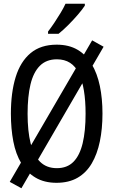

<svg xmlns="http://www.w3.org/2000/svg" viewBox="-20 -964 603 1023"><path d="M94 39 32 5 471 -749 532 -715ZM281 10Q216 10 169.5 -17.5Q123 -45 93.5 -94Q64 -143 51 -210.5Q38 -278 38 -358Q38 -471 63.5 -553.5Q89 -636 143 -681Q197 -726 282 -726Q347 -726 393 -699Q439 -672 468.5 -622.5Q498 -573 512 -506Q526 -439 526 -359Q526 -278 512 -210.5Q498 -143 469 -93.5Q440 -44 393.5 -17Q347 10 281 10ZM283 -68Q338 -68 371.5 -102Q405 -136 420.5 -201Q436 -266 436 -358Q436 -497 400.5 -572.5Q365 -648 283 -648Q227 -648 192.5 -613.5Q158 -579 142.5 -514.5Q127 -450 127 -358Q127 -266 143 -201Q159 -136 193.5 -102Q228 -68 283 -68ZM236 -796Q253 -818 270 -843.5Q287 -869 303 -895.5Q319 -922 329 -944H432V-934Q420 -915 395.5 -886.5Q371 -858 343 -830Q315 -802 292 -784H236Z"/></svg>

Font: Noto Sans Mono SemiCondensed
Style: Regular
Weight: 400
Width: 4
Designer: Monotype Design Team
Foundry: Monotype Imaging Inc.
Version: Version 2.010